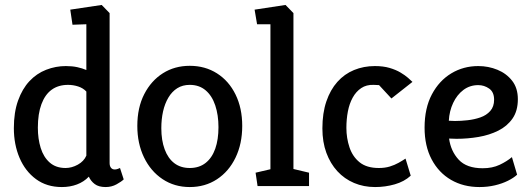

<svg xmlns="http://www.w3.org/2000/svg" viewBox="-20 -752 2149 776"><path d="M230 4Q169 4 125.5 -28Q82 -60 59 -114Q36 -168 36 -234Q36 -298 53 -345.5Q70 -393 99 -424Q128 -455 166.5 -470Q205 -485 246 -485Q272 -485 292.5 -480.5Q313 -476 329 -469V-654L273 -652L264 -713L391 -732L423 -699V-93Q423 -81 428.5 -74Q434 -67 444 -67Q450 -67 456.5 -69.5Q463 -72 465 -73L480 -27Q471 -18 451 -7Q431 4 407 4Q379 4 363 -8Q347 -20 339 -38Q319 -17 291 -6.5Q263 4 230 4ZM245 -73Q270 -73 294.5 -86.5Q319 -100 329 -123V-382Q316 -396 296 -402.5Q276 -409 255 -409Q216 -409 189 -389.5Q162 -370 147.5 -331Q133 -292 133 -236Q133 -191 144.5 -154Q156 -117 181 -95Q206 -73 245 -73Z M747 4Q685 4 637 -28Q589 -60 562 -116Q535 -172 535 -243Q535 -317 563 -371.5Q591 -426 638.5 -456Q686 -486 747 -486Q809 -486 857 -455.5Q905 -425 932 -370Q959 -315 959 -243Q959 -171 932 -115Q905 -59 857 -27.5Q809 4 747 4ZM747 -73Q785 -73 811 -93.5Q837 -114 850 -151Q863 -188 863 -238Q863 -287 850 -326Q837 -365 811 -387Q785 -409 747 -409Q718 -409 696.5 -395.5Q675 -382 660.5 -357.5Q646 -333 639 -301.5Q632 -270 632 -234Q632 -185 645.5 -148.5Q659 -112 684.5 -92.5Q710 -73 747 -73Z M1021 0 1013 -54 1073 -68V-654H1019L1009 -713L1134 -732L1166 -699V-69L1229 -54V0Z M1496 4Q1450 4 1411 -12.5Q1372 -29 1343.5 -60Q1315 -91 1299 -134.5Q1283 -178 1283 -233Q1283 -295 1299 -342Q1315 -389 1343.5 -421Q1372 -453 1411 -469Q1450 -485 1495 -485Q1529 -485 1554.5 -477.5Q1580 -470 1598.5 -459Q1617 -448 1629 -437.5Q1641 -427 1647 -421L1562 -354L1512 -408L1490 -409Q1461 -410 1440 -396Q1419 -382 1405.5 -357.5Q1392 -333 1386 -301.5Q1380 -270 1380 -235Q1380 -194 1392.5 -156.5Q1405 -119 1433.5 -96Q1462 -73 1511 -73Q1536 -73 1555.5 -79Q1575 -85 1591 -94Q1607 -103 1619 -111L1640 -42Q1614 -18 1575.5 -7Q1537 4 1496 4Z M1918 4Q1853 4 1803 -25Q1753 -54 1724.5 -108Q1696 -162 1696 -236Q1696 -315 1725.5 -370.5Q1755 -426 1804 -455.5Q1853 -485 1913 -485Q1954 -485 1990.5 -470Q2027 -455 2050 -425.5Q2073 -396 2073 -351Q2073 -304 2051.5 -273Q2030 -242 1994 -224Q1958 -206 1914 -198.5Q1870 -191 1825 -191L1795 -192Q1802 -141 1834 -106.5Q1866 -72 1931 -72Q1970 -72 1999.5 -86Q2029 -100 2049 -117L2070 -46Q2056 -33 2033 -21.5Q2010 -10 1980.5 -3Q1951 4 1918 4ZM1794 -264 1819 -263Q1842 -263 1869.5 -266Q1897 -269 1921.5 -277.5Q1946 -286 1961.5 -303.5Q1977 -321 1977 -349Q1977 -380 1957 -394Q1937 -408 1913 -408Q1879 -408 1853 -388.5Q1827 -369 1811.5 -336Q1796 -303 1794 -264Z"/></svg>

Font: Kreon
Style: Regular
Weight: 400
Designer: Julia Petretta
Foundry: Julia Petretta and Eli Heuer
Version: Version 2.002